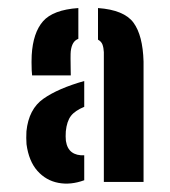

<svg xmlns="http://www.w3.org/2000/svg" viewBox="-20 -828 415 470"><path d="M234.2 -382.6V-700.3Q233.7 -711 230.9 -718.8Q228.1 -726.5 219.9 -730.9V-808.3Q283.7 -803.7 306.7 -772.6Q329.6 -741.5 331.4 -677.3V-382.6ZM44.9 -475Q44.4 -481.8 44.3 -490.4Q44.2 -498.9 44.7 -506.6Q50.3 -561.2 86.4 -586.4Q122.5 -611.7 186.2 -629.7V-566.5Q163.6 -557.2 153.6 -544.2Q143.6 -531.1 141.1 -506.6Q140.6 -500.1 140.7 -494.2Q140.8 -488.4 141.3 -483.1Q144.3 -463.9 155.9 -455.4Q167.5 -446.9 186.2 -447.9V-386.8Q153 -374.6 122.8 -380.4Q92.6 -386.1 71.5 -409.8Q50.5 -433.5 44.9 -475ZM58.6 -643.4Q58.1 -646.5 57.6 -656Q57.2 -665.5 57.2 -676.1Q57.2 -686.6 57.6 -692.9Q60.8 -747.9 85.3 -775.9Q109.8 -804 171.8 -808.3V-733Q163.4 -729.7 159.1 -722.3Q154.7 -715 153.2 -702.5Q152.7 -698.5 152.7 -685.3Q152.7 -672.1 153 -659.3Q153.3 -646.4 153.3 -643.4Z"/></svg>

Font: Big Shoulders Stencil Thin
Style: Regular
Weight: 100
Designer: Patric King
Foundry: XO Type Co
Version: Version 2.001